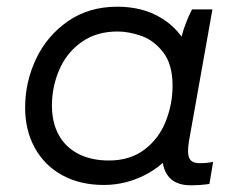

<svg xmlns="http://www.w3.org/2000/svg" viewBox="-20 -548 711 573"><path d="M467 -115 491 -113 518 -423Q519 -428 523 -443Q533 -480 553 -520H614L544 -127Q538 -91 545 -76Q552 -61 576 -61Q599 -61 616 -65L605 1Q578 5 549 5Q500 5 479 -26.5Q458 -58 467 -115ZM564 -301Q564 -204 524.5 -135Q485 -66 422.5 -31Q360 4 290 4Q219 4 166 -25Q113 -54 84 -106.5Q55 -159 55 -227Q55 -303 87.5 -372Q120 -441 182.5 -484.5Q245 -528 330 -528Q400 -528 453 -499Q506 -470 535 -418Q564 -366 564 -301ZM135 -233Q135 -182 155.5 -145Q176 -108 214.5 -88.5Q253 -69 305 -69Q368 -69 411 -101.5Q454 -134 474.5 -185.5Q495 -237 495 -292Q495 -356 467 -392Q439 -428 401.5 -441Q364 -454 331 -454Q268 -454 223.5 -422.5Q179 -391 157 -340Q135 -289 135 -233Z"/></svg>

Font: Fixel Italic Variable 20240409 Display Thin
Style: Italic
Weight: 100
Italic angle: -10°
Designer: AlfaBravo + MacPaw
Foundry: Kyrylo Tkachov, Marchela Mozhyna, Serhii Makarenko, Maria Weinstein, Zakhar Kryvoshyya
Version: Version 1.211;Glyphs 3.2 (3225)